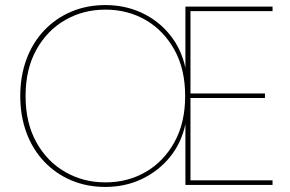

<svg xmlns="http://www.w3.org/2000/svg" viewBox="-20 -730 1146 758"><path d="M1056 -686H732V-361H1026V-343H732V-18H1056V0H712V-240Q696 -165 650.5 -109.5Q605 -54 539.5 -23Q474 8 396 8Q323 8 261.5 -18Q200 -44 154.5 -92Q109 -140 84.5 -206Q60 -272 60 -351Q60 -430 84.5 -496Q109 -562 154.5 -610Q200 -658 261.5 -684Q323 -710 396 -710Q474 -710 539.5 -679.5Q605 -649 650.5 -593Q696 -537 712 -462V-704H1056ZM81 -351Q81 -245 123.5 -168.5Q166 -92 237.5 -51Q309 -10 396 -10Q484 -10 555 -51Q626 -92 668.5 -168.5Q711 -245 711 -351Q711 -457 668.5 -533.5Q626 -610 555 -651Q484 -692 396 -692Q309 -692 237.5 -651Q166 -610 123.5 -533.5Q81 -457 81 -351Z"/></svg>

Font: Poppins Devanagari Thin
Style: Regular
Weight: 100
Designer: Ninad Kale (Devanagari), Jonny Pinhorn (Latin)
Foundry: Indian Type Foundry
Version: 4.005